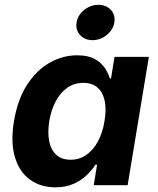

<svg xmlns="http://www.w3.org/2000/svg" viewBox="-20 -788 671 817"><path d="M215.4 9.1Q152.8 9.1 107.7 -23.5Q62.6 -56 43.6 -118.8Q24.5 -181.6 39.4 -272.2Q55.1 -365.7 95.7 -428Q136.3 -490.2 192 -521.5Q247.7 -552.7 308.2 -552.7Q354.4 -552.7 382.6 -537.2Q410.8 -521.8 425.9 -498.9Q441.1 -476 447.4 -454H452.4L467.3 -545.9H613.4L523.1 0H378.9L393.1 -87.4H386.2Q372.2 -64.9 349.1 -42.8Q326 -20.6 293 -5.7Q260 9.1 215.4 9.1ZM280.4 -108.3Q318.1 -108.3 347.6 -129Q377.1 -149.7 396.9 -186.6Q416.8 -223.5 424.7 -272.7Q433.1 -322.4 425.5 -358.9Q417.8 -395.4 394.9 -415.4Q372 -435.4 334.3 -435.4Q295.8 -435.4 266.1 -414.5Q236.4 -393.6 217.1 -357Q197.7 -320.4 189.7 -272.7Q182 -224.8 189.3 -187.5Q196.5 -150.3 219.4 -129.3Q242.3 -108.3 280.4 -108.3ZM373.6 -617.1Q340.5 -617.1 320.6 -639.2Q300.8 -661.3 305.8 -692.3Q310.9 -723.9 338.3 -745.7Q365.6 -767.5 398.7 -767.5Q432 -767.5 451.9 -745.7Q471.7 -723.8 466.5 -692.3Q461.4 -661.3 434.2 -639.2Q406.9 -617.1 373.6 -617.1Z"/></svg>

Font: Inter Variable
Style: Italic
Weight: 400
Italic angle: -9.39999°
Designer: Rasmus Andersson
Foundry: rsms
Version: Version 4.001;git-9221beed3